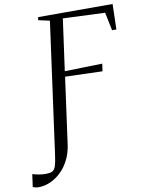

<svg xmlns="http://www.w3.org/2000/svg" viewBox="-225 -816 865 1141"><g transform="rotate(-10 208.0 -245.0)"><path d="M-86.5 253Q-95 253 -104.2 251Q-113.5 249 -120.5 245L-110 169.5Q-96 174.5 -73 178.5Q-50 182.5 -30.5 182.5Q-5.5 182.5 8.2 176.2Q22 170 29.8 147.2Q37.5 124.5 44 74.5L151.5 -710L83.5 -725L86 -743H535.5L531.5 -590H505.5L483 -699.5L229.5 -710L186.5 -399L413.5 -404.5L407 -359.5L182.5 -366.5L127.5 33.5Q121 82 101 122.5Q81 163 51.5 192Q22 221 -13.5 237Q-49 253 -86.5 253Z"/></g></svg>

Font: Merriweather 144pt Light
Style: Italic
Weight: 300
Italic angle: -7.8°
Version: Version 2.101